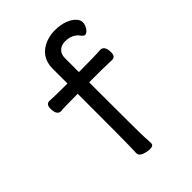

<svg xmlns="http://www.w3.org/2000/svg" viewBox="-214 -812 927 927"><g transform="rotate(-45 250.0 -348.5)"><path d="M252.9 17.1Q235.8 17.1 213.9 9.5Q191.9 2 191.9 -17.1Q191.9 -28.8 193.4 -59.8Q194.8 -90.8 194.8 -418.9Q96.7 -418.9 79.6 -416Q50.8 -416 50.8 -460.9Q50.8 -491.2 73.7 -491.2Q105 -488.8 194.8 -488.8V-588.9Q194.8 -669.9 267.6 -701.2Q298.8 -713.9 330.6 -713.9Q371.6 -713.9 399.2 -703.4Q426.8 -692.9 441.7 -677.5Q456.5 -662.1 456.5 -646Q456.5 -627 444.6 -610.6Q432.6 -594.2 420.9 -594.2Q416 -594.2 405.8 -604Q381.8 -641.1 329.6 -641.1Q305.7 -641.1 289.3 -626.5Q272.9 -611.8 272.9 -585V-488.8Q381.8 -488.8 420.9 -492.2Q450.7 -492.2 450.7 -445.8Q450.7 -417 428.7 -417Q407.7 -417 389.6 -418Q371.6 -418.9 272.9 -418.9Q272.9 -74.2 274.9 -45.2Q276.9 -16.1 276.9 1Q276.9 17.1 252.9 17.1Z"/></g></svg>

Font: LXGW WenKai Mono Screen
Style: Regular
Weight: 400
Monospace: yes
Designer: LXGW / Fontworks Inc.
Foundry: LXGW / Fontworks Inc.
Version: Version 1.330;April 28,2024